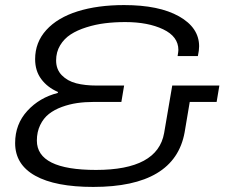

<svg xmlns="http://www.w3.org/2000/svg" viewBox="-20 -718 877 750"><path d="M344.2 12.2Q196.3 12.2 117.7 -31.5Q39.1 -75.2 39.1 -159.2Q39.1 -232.9 86.7 -284.9Q134.3 -336.9 206.1 -355V-358.9Q165.5 -376.5 141.4 -408.7Q117.2 -440.9 117.2 -486.8Q117.2 -552.7 160.9 -600.8Q204.6 -648.9 283 -673.6Q361.3 -698.2 464.8 -698.2Q601.1 -698.2 679.4 -654.1Q757.8 -609.9 757.8 -537.1Q757.8 -521 752.9 -499H673.8Q676.8 -517.1 676.8 -522.9Q676.8 -575.2 617.4 -603.5Q558.1 -631.8 469.2 -631.8Q427.7 -631.8 390.4 -627.2Q353 -622.6 317.4 -611.3Q281.7 -600.1 256.1 -583.5Q230.5 -566.9 214.8 -540.8Q199.2 -514.6 199.2 -481.9Q199.2 -446.8 221.4 -424.1Q243.7 -401.4 277.8 -392.6Q312 -383.8 357.9 -383.8H464.8L454.1 -319.8H345.2Q311.5 -319.8 281.2 -315.4Q251 -311 221.7 -300.3Q192.4 -289.6 171.1 -272.9Q149.9 -256.3 137 -229.5Q124 -202.6 124 -168.9Q124 -54.2 355 -54.2Q595.7 -54.2 621.1 -198.2L652.8 -383.8H836.9L826.2 -319.8H721.2L701.2 -201.2Q662.6 12.2 344.2 12.2Z"/></svg>

Font: Archivo Expanded Light
Style: Italic
Weight: 300
Width: 7
Italic angle: -10°
Designer: Hector Gatti
Foundry: Omnibus-Type
Version: Version 2.001